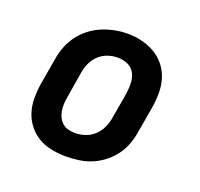

<svg xmlns="http://www.w3.org/2000/svg" viewBox="-101 -653 803 772"><g transform="rotate(20 300.0 -266.5)"><path d="M255 8Q224 8 193 2Q162 -4 136.5 -19Q111 -34 92.5 -57.5Q74 -81 65 -109.5Q56 -138 56 -169.5Q56 -201 61 -233L80 -343Q84 -370 94 -397Q104 -424 121 -447.5Q138 -471 161.5 -489.5Q185 -508 211.5 -519Q238 -530 265.5 -535.5Q293 -541 321 -541Q353 -541 383 -533.5Q413 -526 438.5 -511Q464 -496 482.5 -472.5Q501 -449 510 -420.5Q519 -392 519 -360.5Q519 -329 514 -297L495 -187Q491 -160 481.5 -133Q472 -106 455 -82.5Q438 -59 414.5 -40.5Q391 -22 364.5 -11Q338 0 310 4Q282 8 255 8ZM257 -93Q279 -93 301 -100.5Q323 -108 339.5 -124Q356 -140 365.5 -161Q375 -182 378 -203L397 -313Q400 -336 399.5 -358.5Q399 -381 389 -400Q379 -419 359 -428Q339 -437 316 -437Q294 -437 272.5 -429.5Q251 -422 234.5 -406Q218 -390 209 -369Q200 -348 197 -327L179 -217Q176 -202 175.5 -187Q175 -172 177.5 -157.5Q180 -143 186.5 -130.5Q193 -118 203.5 -109Q214 -100 228 -96.5Q242 -93 257 -93Z"/></g></svg>

Font: Iosevka Curly Slab Extended
Style: Bold Italic
Weight: 700
Width: 7
Italic angle: -9°
Monospace: yes
Designer: Belleve Invis
Foundry: Belleve Invis
Version: Version 11.0.0; ttfautohint (v1.8.3)